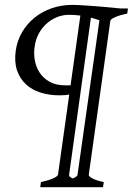

<svg xmlns="http://www.w3.org/2000/svg" viewBox="-20 -650 548 792"><path d="M390.1 -566.4Q381.3 -569.8 372.3 -572.3Q363.3 -574.7 355 -577.1L265.1 70.8Q264.2 76.2 269.8 80.3Q275.4 84.5 279.8 85.9Q285.2 84.5 292 80.3Q298.8 76.2 299.8 70.8ZM271 -297.9 311.5 -585.9Q284.2 -588.9 265.1 -588.9Q237.8 -588.9 213.4 -578.6Q189 -568.4 170.2 -550.8Q151.4 -533.2 138.9 -509.3Q126.5 -485.4 123 -458Q118.7 -431.6 123.3 -403.3Q127.9 -375 142.8 -351.6Q157.7 -328.1 184.1 -313Q210.4 -297.9 250 -297.9ZM504.9 -594.2Q473.1 -587.4 454.6 -579.1Q436 -570.8 435.1 -564L346.2 70.8Q345.2 77.1 360.6 85.7Q376 94.2 408.2 101.1L404.8 122.1H146L148.9 101.1Q180.7 94.2 199 85.9Q217.3 77.6 219.2 70.8L265.6 -259.8Q257.3 -258.3 247.6 -257.6Q237.8 -256.8 225.1 -256.8Q182.6 -256.8 146.7 -268.3Q110.8 -279.8 86.2 -303Q61.5 -326.2 50 -360.6Q38.6 -395 44.9 -440.9Q50.8 -482.4 71 -517.1Q91.3 -551.8 122.3 -576.9Q153.3 -602.1 193.4 -616Q233.4 -629.9 278.8 -629.9Q288.6 -629.9 302.5 -629.2Q316.4 -628.4 332 -627.4Q347.7 -626.5 364.5 -625.2Q381.3 -624 397.5 -622.6Q435.1 -619.1 476.1 -615.2H507.8Z"/></svg>

Font: Gentium Plus APac
Style: Italic
Weight: 400
Italic angle: -8°
Designer: J. Victor Gaultney, Annie Olsen, Iska Routamaa, Becca Hirsbrunner
Foundry: SIL International
Version: Version 5.000